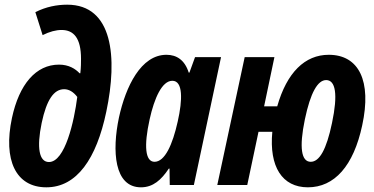

<svg xmlns="http://www.w3.org/2000/svg" viewBox="-20 -790 1599 820"><path d="M178 10C308 10 392 -112 434 -313C483 -545 462 -770 267 -770C223 -770 176 -761 131 -738L162 -640C192 -655 219 -662 243 -662C295 -662 326 -627 326 -539C326 -524 326 -502 323 -477H320C302 -496 274 -514 232 -514C134 -514 62 -431 31 -286C-7 -107 47 10 178 10ZM189 -98C147 -98 136 -159 158 -265C179 -364 210 -409 254 -409C275 -409 294 -397 310 -376C297 -273 258 -98 189 -98Z M582 10C634 10 669 -22 701 -70H704L705 0H808L924 -546H813L789 -480H786C769 -534 734 -556 691 -556C582 -556 517 -421 488 -288C458 -146 467 10 582 10ZM640 -99C600 -99 594 -167 619 -280C639 -371 672 -445 716 -445C762 -445 760 -364 739 -271C717 -172 684 -99 640 -99Z M908 0H1036L1084 -227H1143C1129 -78 1185 10 1295 10C1408 10 1490 -81 1527 -255C1568 -444 1513 -556 1384 -556C1282 -556 1205 -480 1164 -336H1108L1152 -546H1025ZM1307 -99C1267 -99 1257 -159 1282 -280C1306 -395 1337 -448 1373 -448C1413 -448 1424 -388 1398 -265C1374 -150 1344 -99 1307 -99Z"/></svg>

Font: Noto Sans ExtraCondensed
Style: Bold Italic
Weight: 700
Width: 2
Italic angle: -12°
Designer: Monotype Design Team
Foundry: Monotype Imaging Inc.
Version: Version 2.013